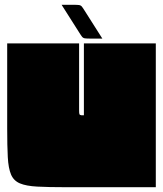

<svg xmlns="http://www.w3.org/2000/svg" viewBox="-20 -781 680 801"><path d="M630 0H255Q182 0 135.5 -2.5Q89 -5 63 -16Q37 -27 26 -53Q15 -79 12.5 -125.5Q10 -172 10 -245V-600H310V-320Q310 -308 311.5 -304.5Q313 -301 320 -300H330V-600H630ZM237 -761H286Q302 -761 309.5 -760Q317 -759 321.5 -753.5Q326 -748 334 -735L407 -620H358Q342 -620 334.5 -621Q327 -622 322.5 -627.5Q318 -633 310 -646Z"/></svg>

Font: Badeen Display
Style: Regular
Weight: 400
Version: Version 1.000; ttfautohint (v1.8.4.7-5d5b)